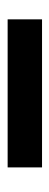

<svg xmlns="http://www.w3.org/2000/svg" viewBox="174 -1026 134 523"><g transform="rotate(90 241.5 -765.0)"><path d="M33.2 -812H436.5V-718.3H33.2Z"/></g></svg>

Font: Reddit Sans Vanilla ExtraBold
Style: Regular
Weight: 800
Designer: Stephen Hutchings
Foundry: Reddit
Version: Version 1.013